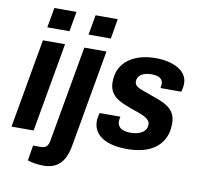

<svg xmlns="http://www.w3.org/2000/svg" viewBox="-95 -825 1171 1119"><g transform="rotate(10 490.0 -266.0)"><path d="M116 -606 137 -724H268L247 -606ZM11 0 104 -527H235L142 0Z M360 -606 381 -724H512L492 -606ZM230 192Q217 192 199 190Q181 188 165 184.5Q149 181 139 177L154 87H200Q223 87 234 75.5Q245 64 249 38L349 -527H480L377 57Q369 98 352 128.5Q335 159 305.5 175.5Q276 192 230 192Z M697 12Q648 12 610 3Q572 -6 546.5 -23Q521 -40 508 -64Q495 -88 495 -117Q495 -130 497.5 -143Q500 -156 503 -167H626Q624 -159 623 -152Q622 -145 622 -140Q622 -121 632 -108.5Q642 -96 660 -90.5Q678 -85 700 -85Q717 -85 734 -88.5Q751 -92 764.5 -99.5Q778 -107 786.5 -119Q795 -131 795 -149Q795 -165 785.5 -175.5Q776 -186 760.5 -194Q745 -202 725.5 -209Q706 -216 684 -223Q660 -232 635.5 -242Q611 -252 590.5 -267Q570 -282 558 -304Q546 -326 546 -358Q546 -405 563.5 -439Q581 -473 612 -495Q643 -517 683 -528Q723 -539 769 -539Q811 -539 845 -531Q879 -523 904.5 -508Q930 -493 944 -471Q958 -449 958 -420Q958 -406 955 -392.5Q952 -379 950 -372H827Q829 -382 829.5 -387.5Q830 -393 830 -396Q830 -411 822 -421.5Q814 -432 799.5 -437Q785 -442 763 -442Q743 -442 727.5 -438Q712 -434 701 -426.5Q690 -419 684.5 -408.5Q679 -398 679 -386Q679 -368 693 -357.5Q707 -347 729.5 -339.5Q752 -332 778 -322Q804 -313 830.5 -303Q857 -293 879.5 -278Q902 -263 916 -239.5Q930 -216 930 -181Q930 -128 911 -91Q892 -54 859.5 -31Q827 -8 785 2Q743 12 697 12Z"/></g></svg>

Font: Archivo SemiCondensed
Style: Bold Italic
Weight: 700
Width: 4
Italic angle: -10°
Designer: Hector Gatti
Foundry: Omnibus-Type
Version: Version 2.001